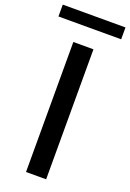

<svg xmlns="http://www.w3.org/2000/svg" viewBox="-200 -967 697 1027"><g transform="rotate(20 148.5 -454.0)"><path d="M91 0V-740H205.5V0ZM-30.5 -841V-908.5H326.5V-841Z"/></g></svg>

Font: Encode Sans Exp Md
Style: Regular
Weight: 500
Width: 7
Designer: Multiple Designers
Foundry: Impallari Type
Version: Version 3.002; ttfautohint (v1.8.3) -l 8 -r 50 -G 200 -x 14 